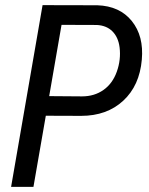

<svg xmlns="http://www.w3.org/2000/svg" viewBox="-20 -731 582 751"><path d="M159.2 -278.3 110.8 0H23.4L146.5 -710.9L360.8 -710.4Q448.2 -707.5 495.6 -648.7Q543 -589.8 534.7 -497.6Q525.9 -396 461.9 -336.9Q397.9 -277.8 297.4 -277.8ZM172.4 -355 300.8 -354Q349.1 -354 384.8 -379.2Q420.4 -404.3 437 -450.9Q453.6 -497.6 447.8 -545.4Q442.9 -585 419.9 -608.2Q397 -631.3 358.9 -633.3L220.7 -633.8Z"/></svg>

Font: TypoPRO Roboto
Style: Italic
Weight: 400
Italic angle: -12°
Designer: Google
Version: Version 2.136; 2016